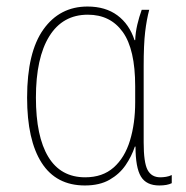

<svg xmlns="http://www.w3.org/2000/svg" viewBox="-20 -558 570 588"><path d="M240 10Q152 10 107.5 -59.5Q63 -129 63 -259Q63 -398 113 -468Q163 -538 248 -538Q303 -538 339.5 -511Q376 -484 392 -435H394Q395 -459 400.5 -482.5Q406 -506 414 -528H437Q429 -498 424.5 -460Q420 -422 420 -355V-122Q420 -60 432 -37.5Q444 -15 471 -15Q479 -15 488.5 -16.5Q498 -18 506 -22V3Q492 10 468 10Q428 10 411.5 -17.5Q395 -45 395 -109H393Q383 -79 364.5 -52Q346 -25 315.5 -7.5Q285 10 240 10ZM241 -15Q294 -15 328 -45Q362 -75 378 -127.5Q394 -180 394 -245V-294Q394 -407 356 -460Q318 -513 249 -513Q172 -513 131 -447Q90 -381 90 -259Q90 -140 128 -77.5Q166 -15 241 -15Z"/></svg>

Font: Noto Sans Mono Condensed Thin
Style: Regular
Weight: 100
Width: 3
Designer: Monotype Design Team
Foundry: Monotype Imaging Inc.
Version: Version 2.014; ttfautohint (v1.8.4.7-5d5b)